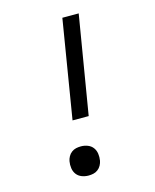

<svg xmlns="http://www.w3.org/2000/svg" viewBox="-112 -812 724 896"><g transform="rotate(-15 250.0 -363.5)"><path d="M198 -260 276 -735H355L276 -260ZM204 8Q187 8 171.5 2Q156 -4 146.5 -16.5Q137 -29 134.5 -46Q132 -63 135 -80Q137 -91 143 -102Q149 -113 159 -120.5Q169 -128 180.5 -130.5Q192 -133 204 -133Q221 -133 236.5 -127Q252 -121 261.5 -108.5Q271 -96 273.5 -79Q276 -62 273 -45Q271 -34 265 -23Q259 -12 249 -4.5Q239 3 227.5 5.5Q216 8 204 8Z"/></g></svg>

Font: Iosevka Slab
Style: Italic
Weight: 400
Italic angle: -9°
Monospace: yes
Designer: Belleve Invis
Foundry: Belleve Invis
Version: Version 11.1.0; ttfautohint (v1.8.3)